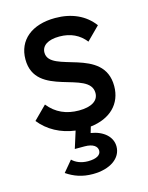

<svg xmlns="http://www.w3.org/2000/svg" viewBox="-107 -553 641 830"><g transform="rotate(-15 213.5 -138.0)"><path d="M205 209C283 209 334 172 334 120C334 77 298 44 241 35L249 8C337 -2 392 -55 392 -135C392 -312 138 -258 138 -352C138 -383 166 -403 218 -403C268 -403 307 -384 334 -349L392 -407C354 -458 295 -485 221 -485C116 -485 51 -431 51 -345C51 -172 306 -231 306 -127C306 -92 274 -72 218 -72C162 -72 116 -92 82 -135L24 -77C61 -30 117 0 181 8L157 84H201C239 84 257 99 257 118C257 137 238 150 199 150C168 150 144 139 129 124L88 173C122 196 158 209 205 209Z"/></g></svg>

Font: MV Cash
Style: Regular
Weight: 400
Designer: Rodrigo Fuenzalida
Foundry: fragTYPE
Version: Version 1.100;Glyphs 3.1.2 (3151)